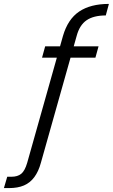

<svg xmlns="http://www.w3.org/2000/svg" viewBox="-136 -783 577 982"><path d="M-116 179 -99 121H-78Q-46 121 -27.5 106Q-9 91 3 50L186 -599Q211 -685 269 -724Q327 -763 421 -763L405 -704Q343 -704 307 -679.5Q271 -655 256 -599L73 50Q61 94 39.5 123Q18 152 -13.5 165.5Q-45 179 -90 179ZM79 -488 95 -546H368L352 -488Z"/></svg>

Font: DM Sans 20pt Light
Style: Italic
Weight: 300
Italic angle: -10°
Version: Version 4.004;gftools[0.9.30]